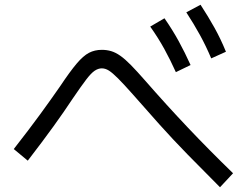

<svg xmlns="http://www.w3.org/2000/svg" viewBox="-20 -812 1040 809"><path d="M907 -23Q834 -96 771 -160.5Q708 -225 652 -287.5Q596 -350 540 -414Q501 -458 477.5 -481.5Q454 -505 439 -514.5Q424 -524 409 -524Q394 -524 379 -514Q364 -504 343 -476.5Q322 -449 286 -396Q251 -343 206 -280.5Q161 -218 97 -135L38 -184Q103 -267 150 -331.5Q197 -396 233 -448Q275 -511 303 -544Q331 -577 355 -589.5Q379 -602 409 -602Q430 -602 448.5 -596.5Q467 -591 487 -577Q507 -563 532 -537.5Q557 -512 592 -472Q682 -369 771.5 -274.5Q861 -180 962 -82ZM721 -508Q698 -559 672.5 -605.5Q647 -652 613 -700L673 -735Q707 -686 733 -638.5Q759 -591 783 -538ZM870 -566Q848 -618 822.5 -664.5Q797 -711 765 -760L825 -792Q857 -743 883.5 -695.5Q910 -648 932 -594Z"/></svg>

Font: M PLUS 1 Thin
Style: Regular
Weight: 400
Version: Version 1.001